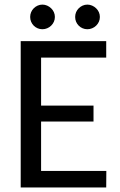

<svg xmlns="http://www.w3.org/2000/svg" viewBox="-20 -822 528 842"><path d="M70.8 0ZM445.8 -641.6V-569.3H160.2V-358.9H390.1V-289.1H160.2V-72.3H446.3L445.8 0H70.8V-641.6ZM220.7 -747.6Q220.7 -736.3 216.3 -726.6Q211.9 -716.8 204.3 -709.5Q196.8 -702.1 186.8 -698Q176.8 -693.8 166 -693.8Q154.8 -693.8 145 -698Q135.3 -702.1 127.9 -709.5Q120.6 -716.8 116.5 -726.6Q112.3 -736.3 112.3 -747.6Q112.3 -758.8 116.5 -768.6Q120.6 -778.3 127.9 -785.6Q135.3 -793 145 -797.4Q154.8 -801.8 166 -801.8Q176.8 -801.8 186.8 -797.4Q196.8 -793 204.3 -785.6Q211.9 -778.3 216.3 -768.6Q220.7 -758.8 220.7 -747.6ZM418 -747.6Q418 -736.3 413.6 -726.6Q409.2 -716.8 401.6 -709.5Q394 -702.1 384 -698Q374 -693.8 363.3 -693.8Q352.1 -693.8 342.3 -698Q332.5 -702.1 325.2 -709.5Q317.9 -716.8 313.7 -726.6Q309.6 -736.3 309.6 -747.6Q309.6 -758.8 313.7 -768.6Q317.9 -778.3 325.2 -785.6Q332.5 -793 342.3 -797.4Q352.1 -801.8 363.3 -801.8Q374 -801.8 384 -797.4Q394 -793 401.6 -785.6Q409.2 -778.3 413.6 -768.6Q418 -758.8 418 -747.6Z"/></svg>

Font: Carlito
Style: Regular
Weight: 400
Designer: Lukasz Dziedzic
Foundry: tyPoland Lukasz Dziedzic
Version: Version 1.104